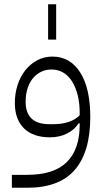

<svg xmlns="http://www.w3.org/2000/svg" viewBox="-20 -646 491 906"><path d="M36 179H108Q235 179 295.5 118.5Q356 58 356 -56V-64H351Q331 -33 295.5 -15.5Q260 2 216 2Q136 2 93 -40.5Q50 -83 50 -160Q50 -205 63 -245Q76 -285 99.5 -314.5Q123 -344 155.5 -361.5Q188 -379 227 -379Q311 -379 358.5 -304Q406 -229 406 -94Q406 71 333 155.5Q260 240 108 240H36ZM231 -60Q314 -60 356 -102V-114Q356 -160 346.5 -197.5Q337 -235 320 -262Q303 -289 278.5 -303.5Q254 -318 223 -318Q195 -318 172.5 -306.5Q150 -295 134 -275Q118 -255 109.5 -227Q101 -199 101 -166Q101 -60 213 -60ZM207 -626H245V-459H207Z"/></svg>

Font: IBM Plex Sans Arabic Light
Style: Regular
Weight: 300
Designer: Mike Abbink, Paul van der Laan, Pieter van Rosmalen, Wael Morcos, Khajak Apelian
Foundry: Bold Monday
Version: Version 1.2